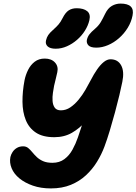

<svg xmlns="http://www.w3.org/2000/svg" viewBox="-20 -1042 762 1072"><path d="M264 10Q208 10 163.5 -5.5Q119 -21 88.5 -46Q58 -71 45 -102.5Q32 -134 38 -165Q41 -179 50 -193Q59 -207 74 -216Q89 -225 109 -225Q126 -225 137.5 -215.5Q149 -206 160 -192.5Q171 -179 185 -165.5Q199 -152 220 -142.5Q241 -133 273 -133Q312 -133 339.5 -153.5Q367 -174 385 -207Q403 -240 415 -275Q422 -295 433 -329Q444 -363 456 -402.5Q468 -442 480 -480Q492 -518 501 -548Q510 -578 514 -591L530 -453Q496 -406 460 -365.5Q424 -325 381.5 -300.5Q339 -276 283 -276Q219 -276 180.5 -301.5Q142 -327 124 -371.5Q106 -416 105.5 -473.5Q105 -531 117 -594Q123 -624 137 -652Q151 -680 174 -697.5Q197 -715 230 -715Q267 -715 287 -693Q307 -671 300 -639Q297 -623 292 -604.5Q287 -586 282 -563Q279 -547 275.5 -524Q272 -501 273.5 -478.5Q275 -456 285.5 -441Q296 -426 320 -426Q348 -426 372.5 -442.5Q397 -459 418.5 -485Q440 -511 457 -540.5Q474 -570 487 -595Q504 -628 522 -654Q540 -680 559 -695.5Q578 -711 597 -711Q638 -711 656.5 -677Q675 -643 663 -585Q657 -555 646.5 -510.5Q636 -466 622 -414.5Q608 -363 593 -313Q578 -263 563 -223Q547 -180 521.5 -138.5Q496 -97 460 -63.5Q424 -30 375.5 -10Q327 10 264 10ZM518 -776Q486 -776 474 -788.5Q462 -801 465 -819Q469 -837 479.5 -850.5Q490 -864 509 -880Q531 -899 542.5 -918.5Q554 -938 567 -965Q582 -996 604.5 -1009Q627 -1022 653 -1022Q693 -1022 710 -1005.5Q727 -989 720 -955Q713 -919 693 -886.5Q673 -854 644.5 -829Q616 -804 583 -790Q550 -776 518 -776ZM291 -770Q260 -770 246 -783Q232 -796 237 -817Q241 -834 249.5 -846.5Q258 -859 275 -874Q294 -891 306 -904.5Q318 -918 329 -940Q345 -972 363.5 -984Q382 -996 408 -996Q447 -996 467 -979.5Q487 -963 479 -929Q472 -899 454 -870.5Q436 -842 410 -819.5Q384 -797 353.5 -783.5Q323 -770 291 -770Z"/></svg>

Font: Shantell Sans ExtraBold
Style: Italic
Weight: 800
Italic angle: -11°
Designer: Stephen Nixon, Anya Danilova, Shantell Martin
Foundry: Arrow Type
Version: Version 1.011;[c5ecc13dd]